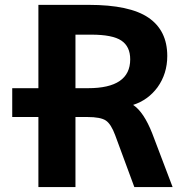

<svg xmlns="http://www.w3.org/2000/svg" viewBox="-20 -752 749 774"><path d="M134.8 -280.3H29.3V-396.5H134.8V-732.4H337.9Q502.9 -732.4 578.6 -680.7Q654.3 -628.9 654.3 -526.4Q654.3 -455.1 615.2 -400.4Q577.1 -348.6 516.6 -329.1Q559.6 -300.8 593.8 -213.9L675.8 2H521.5L444.3 -207Q427.7 -252 406.7 -266.1Q385.7 -280.3 332 -280.3H284.2V2H134.8ZM347.7 -612.3H284.2V-396.5H335Q504.9 -396.5 504.9 -512.7Q504.9 -564.5 469.2 -588.4Q433.6 -612.3 347.7 -612.3Z"/></svg>

Font: Nasu
Style: Bold
Weight: 700
Designer: Ryoko NISHIZUKA (kana &amp; ideographs); Paul D. Hunt (Latin, Greek &amp; Cyrillic); Wenlong ZHANG (bopomofo); Sandoll C
Version: Version 2014.1215